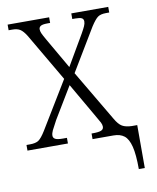

<svg xmlns="http://www.w3.org/2000/svg" viewBox="-98 -789 879 1075"><g transform="rotate(-10 341.5 -252.0)"><path d="M496 0H377V-32H384Q418 -32 432 -38Q446 -44 446 -59Q446 -70 439.5 -83Q433 -96 411 -133L303 -320L195 -141Q174 -103 166.5 -87Q159 -71 159 -58Q159 -45 171 -38.5Q183 -32 213 -32H237V0H7V-32H26Q60 -32 76.5 -43.5Q93 -55 116 -92L279 -360L120 -632Q102 -661 85.5 -671.5Q69 -682 41 -682H20V-714H256V-682H241Q213 -682 202.5 -675.5Q192 -669 192 -657Q192 -646 197.5 -633.5Q203 -621 218 -595L319 -420L420 -593Q433 -616 439.5 -630.5Q446 -645 446 -657Q446 -671 435.5 -676.5Q425 -682 400 -682H382V-714H592V-682H574Q543 -682 527 -670.5Q511 -659 487 -622L342 -381L512 -93Q532 -58 552 -46.5Q572 -35 606 -34H637V210H603Q603 127 591.5 81.5Q580 36 557 18Q534 0 496 0Z"/></g></svg>

Font: Noto Serif Light
Style: Regular
Weight: 300
Designer: Monotype Design Team
Foundry: Monotype Imaging Inc.
Version: Version 1.001